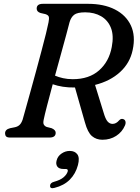

<svg xmlns="http://www.w3.org/2000/svg" viewBox="-20 -720 731 1005"><path d="M634 -63Q619.5 -29 588.2 -8.8Q557 11.5 516 11.5Q484 11.5 461.5 -7.5Q439 -26.5 424.5 -79.5L372.5 -262H371.5Q338 -261.5 309.2 -266Q280.5 -270.5 256 -279Q239.5 -218 226.5 -167.8Q213.5 -117.5 209 -95Q204.5 -75.5 209.8 -67.2Q215 -59 224.5 -55.5L250 -49Q271.5 -40 271.5 -25Q271.5 0 239 0H33Q17.5 0 12 -6Q6.5 -12 6.5 -22Q6.5 -42.5 33 -49L55.5 -53.5Q72 -56.5 82 -65.8Q92 -75 98.5 -94Q103.5 -111.5 114.2 -150Q125 -188.5 139.2 -239.8Q153.5 -291 168.5 -346.5Q183.5 -402 197.2 -453.5Q211 -505 220.8 -544.8Q230.5 -584.5 234 -603Q238 -623 235.5 -632Q233 -641 218 -646L192 -652Q172 -658.5 172 -675Q172 -700 204.5 -700H441Q523.5 -700 581.5 -670.5Q639.5 -641 665 -586.8Q690.5 -532.5 674.5 -458.5Q660.5 -390.5 608.8 -343Q557 -295.5 477.5 -275.5L522 -131.5Q532 -96.5 543.2 -84Q554.5 -71.5 569 -71.5Q588 -71.5 603.5 -90Q614 -101.5 626.5 -96Q634.5 -93 636.8 -83.8Q639 -74.5 634 -63ZM344 -603.5Q339 -583 327 -539Q315 -495 299.5 -438.5Q284 -382 268 -324Q286.5 -316 310 -310.8Q333.5 -305.5 361 -305.5Q446.5 -305.5 498.8 -351.8Q551 -398 565 -474Q576.5 -533.5 560.8 -573.8Q545 -614 509.5 -634.8Q474 -655.5 426 -655.5Q384.5 -655.5 368 -642.5Q351.5 -629.5 344 -603.5ZM312.5 164.5Q289 164.5 280 151.8Q271 139 276.5 119.5Q282 97.5 302 83.8Q322 70 345 70Q372 70 385 88Q398 106 388 144Q376 189.5 345.5 220.2Q315 251 265 263.5Q242 269.5 242 253Q242 237 263 231.5Q296 222.5 313 207.8Q330 193 334.5 177Q337.5 164.5 324 164.5Z"/></svg>

Font: Fraunces 9pt Soft
Style: Italic
Weight: 400
Italic angle: -16°
Version: Version 1.000;[0bf87f6ff]